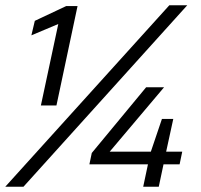

<svg xmlns="http://www.w3.org/2000/svg" viewBox="-33 -708 762 728"><path d="M122 -308 188 -617 86 -574 99 -629 218 -685H261L181 -308ZM-13 0 609 -688H677L56 0ZM510 0 528 -85H306L315 -128L521 -377H589L383 -133H539L581 -257H624L597 -133H658L648 -85H587L569 0Z"/></svg>

Font: Saira SemiExpanded
Style: Italic
Weight: 400
Width: 6
Italic angle: -12°
Designer: Hector Gatti with collaboration of the Omnibus-Type team
Foundry: Omnibus-Type
Version: Version 1.101